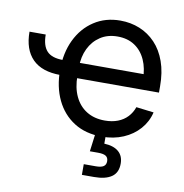

<svg xmlns="http://www.w3.org/2000/svg" viewBox="-82 -617 860 899"><g transform="rotate(10 347.5 -167.5)"><path d="M186 -238.8Q97.7 -238.8 53 -283.9Q8.3 -329.1 8.3 -413.6H85.4Q85.4 -360.8 108.9 -335.4Q132.3 -310.1 186 -310.1ZM426.8 11.7Q349.6 11.7 294.4 -23.2Q239.3 -58.1 209.7 -119.9Q180.2 -181.6 180.2 -262.2Q180.2 -343.3 210.2 -405.5Q240.2 -467.8 294.2 -503.2Q348.1 -538.6 418.9 -538.6Q468.3 -538.6 511 -521.2Q553.7 -503.9 586.2 -469.7Q618.7 -435.5 636.7 -384.8Q654.8 -334 654.8 -267.1V-237.8H231V-310.5H608.4L570.3 -284.7Q570.3 -337.9 552.2 -377.9Q534.2 -418 500.5 -440.4Q466.8 -462.9 418.9 -462.9Q371.6 -462.9 337.2 -440.2Q302.7 -417.5 283.9 -378.7Q265.1 -339.8 265.1 -291V-249.5Q265.1 -192.9 284.7 -151.4Q304.2 -109.9 340.6 -87.4Q377 -64.9 427.2 -64.9Q461.9 -64.9 489 -75.4Q516.1 -85.9 534.7 -105.7Q553.2 -125.5 562.5 -152.3L646 -142.1Q635.3 -96.7 604.7 -62Q574.2 -27.3 528.6 -7.8Q482.9 11.7 426.8 11.7ZM366.2 204.1V153.3H423.3Q448.7 153.3 460.2 145.5Q471.7 137.7 471.7 121.1Q471.7 104 460.2 96.4Q448.7 88.9 423.3 88.9H383.8L398.4 -23.4H444.3V0V42Q488.8 43.9 512.5 64.2Q536.1 84.5 536.1 121.1Q536.1 164.1 507.1 184.1Q478 204.1 423.8 204.1Z"/></g></svg>

Font: Inter 24pt
Style: Regular
Weight: 400
Designer: Rasmus Andersson
Foundry: rsms
Version: Version 4.001;git-66647c0bb